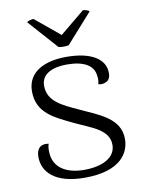

<svg xmlns="http://www.w3.org/2000/svg" viewBox="-82 -763 629 834"><g transform="rotate(-10 232.5 -346.0)"><path d="M124 -705C116 -705 97 -701 95 -695L210 -566C222 -563 243 -563 255 -566L370 -695C366 -701 349 -705 342 -705L233 -615ZM225 13C382 13 425 -61 425 -123C425 -215 332 -245 251 -283C182 -315 119 -341 119 -411C119 -466 174 -485 232 -485C305 -485 351 -461 354 -412C356 -402 356 -389 352 -377C362 -374 370 -374 379 -377C399 -382 406 -397 406 -417C406 -480 344 -518 235 -518C143 -518 63 -484 63 -396C63 -299 140 -268 218 -230C291 -195 367 -175 367 -107C367 -51 309 -21 228 -21C146 -21 93 -57 91 -122C90 -137 91 -148 95 -160C55 -166 41 -143 41 -111C41 -44 93 13 225 13Z"/></g></svg>

Font: Arima Koshi Light
Style: Regular
Weight: 300
Designer: Joana Correia and Natanael Gama
Foundry: NDISCOVER
Version: Version 1.019;PS 001.019;hotconv 1.0.88;makeotf.lib2.5.64775